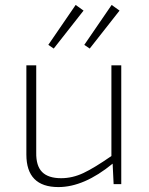

<svg xmlns="http://www.w3.org/2000/svg" viewBox="-20 -747 603 779"><path d="M198 -550 176 -565 287 -727 319 -704ZM344 -550 322 -565 433 -727 465 -704ZM472 -482V0H441L437 -83Q321 12 217 12Q87 12 87 -120V-482H127V-128Q126 -74 151 -49Q176 -24 228 -24Q274 -24 318.5 -45Q363 -66 432 -114V-482Z"/></svg>

Font: Exo 2.0 Extra Light
Style: Regular
Weight: 250
Designer: Natanael Gama
Version: Version 1.001;PS 001.001;hotconv 1.0.70;makeotf.lib2.5.58329